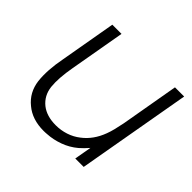

<svg xmlns="http://www.w3.org/2000/svg" viewBox="-143 -721 894 894"><g transform="rotate(45 304.0 -274.0)"><path d="M596 -562.5 497 0H441.5L456.5 -84.5Q436.5 -61.5 417.5 -45Q385.5 -18 346 -3.8Q306.5 10.5 267.5 12.5Q264 13 258.5 13.2Q253 13.5 246 13.5Q171 13.5 123 -27Q73.5 -67 65 -133Q57.5 -198.5 75 -288.5L123 -562.5H183.5L135.5 -289.5Q121 -208.5 126.5 -156.5Q132.5 -105 171 -74Q208 -45 267.5 -45Q301 -45 332.5 -55.2Q364 -65.5 389.5 -85.5Q438.5 -122.5 462.5 -187.5Q469 -204.5 474.5 -226.5Q480 -248.5 485.5 -276L535.5 -562.5Z"/></g></svg>

Font: Russisch Sans Light
Style: Italic
Weight: 300
Italic angle: -10°
Designer: Michael Sharanda (font) & Cristiano Sobral (main changes)
Foundry: Michael Sharanda
Version: Version 2.00;September 8, 2020;FontCreator 13.0.0.2681 64-bi